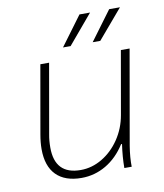

<svg xmlns="http://www.w3.org/2000/svg" viewBox="-79 -746 704 822"><g transform="rotate(-10 273.0 -335.5)"><path d="M62 -141Q62 -170 68 -204L120 -500H158L105 -198Q100 -172 100 -141Q100 -24 212 -24Q261 -24 305.5 -50.5Q350 -77 381 -123Q412 -169 422 -226L470 -500H508L436 -89Q428 -39 429 0H397Q397 -48 405 -103H401Q366 -48 316.5 -19Q267 10 210 10Q138 10 100 -28.5Q62 -67 62 -141ZM322 -681H368L261 -554H228ZM451 -681H498L390 -554H357Z"/></g></svg>

Font: Sarabun Thin
Style: Italic
Weight: 250
Italic angle: -10°
Designer: Suppakit Chalermlarp | Katatrad Co.,Ltd.
Foundry: Cadson Demak Co.,Ltd.
Version: Version 1.000; ttfautohint (v1.6)